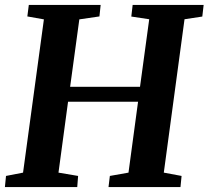

<svg xmlns="http://www.w3.org/2000/svg" viewBox="-23 -763 850 783"><path d="M-3 0 1.5 -45.5 71 -59 156 -684 88.5 -696 94.5 -743H387.5L382.5 -696L300.5 -684L263 -409H548L585.5 -684.5L512.5 -695.5L518 -743H807.5L802 -695.5L729.5 -684.5L645 -59L717.5 -45.5L713 0H419.5L425 -45.5L501 -59L540 -348H254.5L215.5 -59L295.5 -45.5L292 0Z"/></svg>

Font: Merriweather 28pt
Style: Bold Italic
Weight: 700
Italic angle: -7.8°
Version: Version 2.101